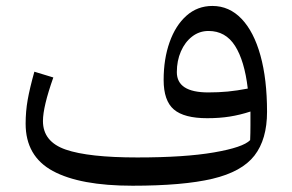

<svg xmlns="http://www.w3.org/2000/svg" viewBox="-20 -606 964 633"><path d="M804.7 -144Q805.7 -167 805.7 -192.6Q805.7 -218.3 805.7 -238.3Q771.5 -227.1 737.5 -221.7Q703.6 -216.3 663.1 -216.3Q586.9 -216.3 553.2 -245.1Q519.5 -273.9 519.5 -342.3Q519.5 -411.6 539.1 -466.8Q558.6 -522 594.7 -554.2Q630.9 -586.4 680.2 -586.4Q735.8 -586.4 776.4 -543.9Q816.9 -501.5 838.6 -423.3Q860.4 -345.2 860.4 -237.3Q860.4 -146.5 818.8 -93Q777.3 -39.6 680.4 -16.6Q583.5 6.3 417 6.3Q244.1 6.3 154.3 -42.2Q64.5 -90.8 64.5 -198.2Q64.5 -238.8 71.3 -277.1Q78.1 -315.4 93.3 -369.6L155.8 -350.6Q121.6 -253.9 121.6 -207Q121.6 -138.7 196.8 -112.8Q272 -86.9 432.6 -86.9Q588.9 -86.9 685.3 -103.5Q781.7 -120.1 804.7 -144ZM796.9 -314Q786.1 -405.8 754.9 -454.8Q723.6 -503.9 667.5 -503.9Q637.2 -503.9 613.5 -485.6Q589.8 -467.3 576.4 -436.5Q563 -405.8 563 -368.2Q563 -301.3 666.5 -301.3Q700.7 -301.3 731 -304.2Q761.2 -307.1 796.9 -314Z"/></svg>

Font: Pinar-DS2-FD Regular
Style: Regular
Weight: 400
Designer: Amin Abedi
Version: Version 2.000